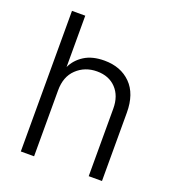

<svg xmlns="http://www.w3.org/2000/svg" viewBox="-133 -832 849 938"><g transform="rotate(20 291.5 -363.5)"><path d="M81 2V-729H150V-462Q169 -503 210 -529Q251 -555 314 -555Q399 -555 451 -503Q503 -451 503 -353V2H434V-349Q434 -415 397 -454Q360 -493 298 -493Q235 -493 192 -452Q150 -412 150 -341V2Z"/></g></svg>

Font: Sinter Normal
Style: Regular
Weight: 350
Foundry: Adobe & rsms
Version: Version 1.000